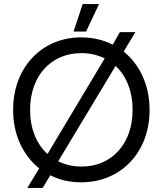

<svg xmlns="http://www.w3.org/2000/svg" viewBox="-20 -894 805 950"><path d="M470 -874H389L344 -738H406ZM115 36H191L229 -27C273 -4 325 8 381 8H383C579 8 720 -142 720 -348V-352C720 -473 671 -575 592 -639L650 -735H573L538 -673C492 -696 440 -709 383 -709H381C185 -709 45 -558 45 -352V-348C45 -227 94 -125 174 -61ZM129 -348V-352C129 -516 231 -631 381 -631H383C426 -631 464 -622 498 -605L215 -132C161 -181 129 -257 129 -348ZM552 -568C605 -518 636 -443 636 -352V-348C636 -185 534 -70 385 -70H383C340 -70 302 -79 268 -96Z"/></svg>

Font: Fixel Display Regular
Style: Regular
Weight: 400
Designer: AlfaBravo + MacPaw
Foundry: Kyrylo Tkachov, Marchela Mozhyna, Serhii Makarenko, Maria Weinstein, Zakhar Kryvoshyya
Version: Version 1.211